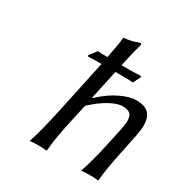

<svg xmlns="http://www.w3.org/2000/svg" viewBox="-163 -827 920 959"><g transform="rotate(30 297.0 -347.5)"><path d="M191.9 -201.2 257.8 -509.8Q219.2 -509.8 181.2 -507.8L178.2 -515.1Q193.8 -533.2 210 -556.2Q222.2 -554.2 266.1 -554.2Q283.7 -641.1 286.1 -674.8L289.1 -678.2Q307.1 -679.7 322.8 -682.9Q338.4 -686 346.7 -689Q355 -691.9 373 -698.2Q379.9 -698.2 379.9 -690.9V-688Q365.7 -640.1 347.2 -554.2H389.2Q419.9 -554.2 458 -556.2L460.9 -548.8Q447.8 -525.9 439.9 -507.8Q415.5 -509.8 371.1 -509.8H337.9L301.8 -342.8L304.2 -339.8Q358.9 -391.1 411.4 -415.5Q463.9 -439.9 498 -439.9Q548.3 -439.9 571.3 -417.5Q594.2 -395 594.2 -349.1Q594.2 -324.7 585.9 -282.2L564.9 -180.2Q539.1 -58.1 535.2 0L532.2 2.9Q513.7 0 485.8 0Q456.1 0 438 2.9L437 0Q462.9 -77.6 484.9 -180.2L505.9 -277.8Q512.2 -310.5 512.2 -327.1Q512.2 -356.9 498 -368.4Q483.9 -379.9 454.1 -379.9Q425.8 -379.9 381.1 -355.2Q336.4 -330.6 291 -287.1L272 -201.2Q242.7 -72.8 237.8 0L234.9 2.9Q216.8 0 189 0Q159.2 0 141.1 2.9L140.1 0Q162.1 -63 191.9 -201.2Z"/></g></svg>

Font: Linear Smooth
Style: Italic
Weight: 400
Designer: Philipp H. Poll, Flanker
Foundry: Philipp H. Poll, reworked by Flanker
Version: Version 1.061 | FøM Fix